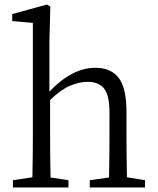

<svg xmlns="http://www.w3.org/2000/svg" viewBox="-20 -827 695 847"><path d="M540 -45 620 -32V0H376V-32L461 -44Q463 -150 463 -228V-328Q463 -406 439.5 -436Q416 -466 367 -466Q330 -466 289.5 -449Q249 -432 201 -386V-228Q201 -152 203 -44L282 -32V0H37V-32L123 -45Q125 -152 125 -228V-726L34 -734V-765L187 -807L202 -798L198 -644V-423Q298 -528 401 -528Q469 -528 503.5 -483.5Q538 -439 538 -332V-228Q538 -150 540 -45Z"/></svg>

Font: Han-Nom Khai
Style: Regular
Weight: 400
Version: Version 1.200;June 22, 2023;FontCreator 14.0.0.2814 64-bit